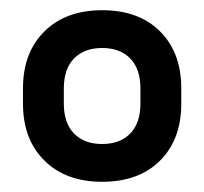

<svg xmlns="http://www.w3.org/2000/svg" viewBox="-20 -728 400 376"><path d="M180 -372Q109 -372 67 -413.5Q25 -455 25 -525V-555Q25 -625 67 -666.5Q109 -708 180 -708Q252 -708 293.5 -666.5Q335 -625 335 -555V-525Q335 -455 293.5 -413.5Q252 -372 180 -372ZM180 -446Q215 -446 235 -466.5Q255 -487 255 -525V-555Q255 -593 235 -613.5Q215 -634 180 -634Q145 -634 125 -613.5Q105 -593 105 -555V-525Q105 -487 125 -466.5Q145 -446 180 -446Z"/></svg>

Font: PT Root UI Web Medium
Style: Regular
Weight: 500
Designer: Vitaly Kuzmin
Foundry: ParaType Ltd.
Version: Version 1.001W